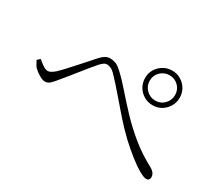

<svg xmlns="http://www.w3.org/2000/svg" viewBox="-110 -912 1219 1072"><g transform="rotate(30 500.0 -376.5)"><path d="M735 -452Q704 -452 678.5 -467Q653 -482 638 -507.5Q623 -533 623 -564Q623 -595 638 -620Q653 -645 678.5 -660Q704 -675 735 -675Q766 -675 791 -660Q816 -645 831 -620Q846 -595 846 -564Q846 -533 831 -507.5Q816 -482 791 -467Q766 -452 735 -452ZM909 -78Q894 -78 862.5 -96Q831 -114 791 -145.5Q751 -177 708 -217Q665 -258 623 -305.5Q581 -353 539 -402.5Q497 -452 453 -498Q439 -512 425.5 -517.5Q412 -523 401 -523Q392 -523 382.5 -516.5Q373 -510 361 -497Q348 -482 328.5 -458.5Q309 -435 288.5 -409Q268 -383 248 -358.5Q228 -334 213 -316Q194 -292 180 -279Q166 -266 148 -266Q132 -266 109 -280Q86 -294 72 -308Q65 -316 59 -327Q53 -338 48 -348L66 -364Q84 -348 101 -336.5Q118 -325 132 -325Q142 -325 154 -332Q166 -339 178 -350Q195 -366 216 -389Q237 -412 260 -437.5Q283 -463 304 -486.5Q325 -510 340 -527Q354 -543 369 -552Q384 -561 401 -561Q418 -561 436 -554.5Q454 -548 476 -527Q515 -491 557 -442.5Q599 -394 649 -341Q699 -288 760.5 -237.5Q822 -187 901 -145Q914 -138 922.5 -126.5Q931 -115 931 -101Q931 -91 926 -84.5Q921 -78 909 -78ZM735 -482Q769 -482 792.5 -506Q816 -530 816 -564Q816 -598 792.5 -621.5Q769 -645 735 -645Q701 -645 677 -621.5Q653 -598 653 -564Q653 -530 677 -506Q701 -482 735 -482Z"/></g></svg>

Font: Noto Serif SC ExtraLight
Style: Regular
Weight: 200
Designer: Ryoko NISHIZUKA 西塚涼子 (kana & ideographs); Frank Grießhammer (Latin, Greek & Cyrillic); Wenlong ZHANG 张文龙 (bopomofo); San
Foundry: Adobe
Version: Version 2.002-H1;hotconv 1.1.0;makeotfexe 2.6.0